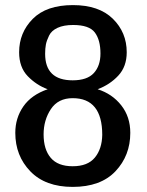

<svg xmlns="http://www.w3.org/2000/svg" viewBox="-20 -714 577 753"><path d="M40 -193Q40 -251 71.5 -296.5Q103 -342 167 -364Q123 -380 89 -415Q55 -450 55 -509Q55 -586 108.5 -640Q162 -694 266 -694Q368 -694 422.5 -640.5Q477 -587 477 -509Q477 -453 444 -417.5Q411 -382 363 -364Q420 -346 455.5 -301Q491 -256 491 -193Q491 -104 433 -42.5Q375 19 265 19Q158 19 99 -42Q40 -103 40 -193ZM151 -187Q151 -128 179 -95Q207 -62 265 -62Q324 -62 352 -96Q380 -130 381 -185Q381 -329 265 -329Q208 -329 179.5 -286Q151 -243 151 -187ZM157 -503Q157 -399 265 -399Q322 -399 348 -427.5Q374 -456 374 -504Q374 -557 352 -586.5Q330 -616 267 -616Q230 -616 206 -605Q182 -594 172.5 -574.5Q163 -555 160 -539.5Q157 -524 157 -503Z"/></svg>

Font: Coval
Style: Medium
Weight: 500
Foundry: Context Ltd
Version: Version 001.000